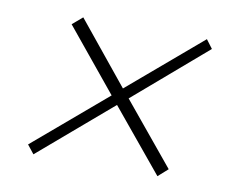

<svg xmlns="http://www.w3.org/2000/svg" viewBox="-53 -577 632 523"><g transform="rotate(10 263.0 -315.5)"><path d="M50 -144 251 -315 110 -487 138 -511 278 -339 480 -511 498 -487 298 -315 439 -144 412 -120 270 -292 69 -120Z"/></g></svg>

Font: Bai Jamjuree ExtraLight
Style: Italic
Weight: 275
Italic angle: -10°
Version: Version 1.000; ttfautohint (v1.6)